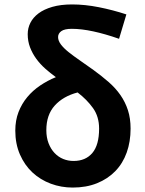

<svg xmlns="http://www.w3.org/2000/svg" viewBox="-20 -832 656 866"><path d="M312 -106Q366 -106 396.5 -142Q427 -178 427 -252Q427 -306 399.5 -344.5Q372 -383 330 -415Q265 -398 227 -356Q189 -314 189 -245Q189 -212 199 -186Q209 -160 226 -142Q243 -124 265 -115Q287 -106 312 -106ZM517 -657Q454 -679 400.5 -690.5Q347 -702 304 -702Q271 -702 256.5 -691.5Q242 -681 242 -665Q242 -648 255 -631Q268 -614 290 -596.5Q312 -579 341 -559Q370 -539 402 -516Q439 -489 470 -462Q501 -435 523 -403.5Q545 -372 557 -335Q569 -298 569 -252Q569 -193 551.5 -144Q534 -95 500 -60Q466 -25 417.5 -5.5Q369 14 308 14Q256 14 209 -3.5Q162 -21 126.5 -54Q91 -87 70 -135Q49 -183 49 -243Q49 -289 63.5 -326.5Q78 -364 103 -394Q128 -424 161.5 -446.5Q195 -469 232 -484Q207 -502 184 -522.5Q161 -543 143.5 -567Q126 -591 115.5 -618.5Q105 -646 105 -678Q105 -705 117 -729Q129 -753 153.5 -771.5Q178 -790 216 -801Q254 -812 305 -812Q363 -812 426 -799.5Q489 -787 550 -767Z"/></svg>

Font: SpoqaHanSans-Bold
Style: Regular
Weight: 700
Designer: [Spoqa Han Sans] Dong-huui Kim \uAE40 \uB3D9 \uD718   [Noto Sans] Ryoko NISHIZUKA \u897F \u585A \u6DBC \u5B50  (kana & i
Foundry: Spoqa (http://www.spoqa-han-sans.com)
Version: Version 2.000